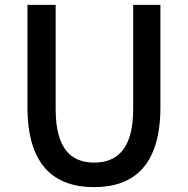

<svg xmlns="http://www.w3.org/2000/svg" viewBox="-20 -757 773 790"><path d="M367 13C530 13 640 -76 640 -316V-737H528V-308C528 -142 460 -88 367 -88C275 -88 209 -142 209 -308V-737H93V-316C93 -76 204 13 367 13Z"/></svg>

Font: Noto Sans HK Medium
Style: Regular
Weight: 500
Designer: Ryoko NISHIZUKA 西塚涼子 (kana, bopomofo & ideographs); Paul D. Hunt (Latin, Greek & Cyrillic); Sandoll Communications 산돌커뮤니
Foundry: Adobe
Version: Version 2.002;hotconv 1.0.116;makeotfexe 2.5.65601